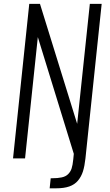

<svg xmlns="http://www.w3.org/2000/svg" viewBox="-20 -830 575 1006"><path d="M240.2 156.7 245.6 104Q249 104 252 104Q282.7 104 302.7 99.6Q324.2 95.2 336.9 82.5Q349.6 69.8 355.2 52.7Q360.8 35.6 363.8 5.4L366.7 -23.9L178.2 -635.7L111.3 0H48.3L133.3 -809.6H189.5L384.3 -181.2L450.7 -809.6H512.7L427.7 0Q423.3 40.5 414.6 68.1Q405.8 95.7 388.4 116.5Q371.1 137.2 343 147Q314.9 156.7 273.9 156.7Z"/></svg>

Font: Oswald
Style: Light
Weight: 300
Designer: Vernon Adams
Foundry: Vernon Adams
Version: 3.0; ttfautohint (v0.95.6-bc232) -l 8 -r 50 -G 200 -x 0 -w "